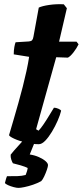

<svg xmlns="http://www.w3.org/2000/svg" viewBox="-20 -703 403 936"><path d="M169 0Q138 0 105.5 -8Q73 -16 50 -26.5Q27 -37 24 -44Q35 -81 46.5 -120.5Q58 -160 69.5 -200.5Q81 -241 91 -280.5Q101 -320 109 -356.5Q117 -393 122 -426L47 -438Q47 -458 50 -474Q53 -490 56 -497L121 -501Q132 -502 136.5 -507Q141 -512 143 -524L169 -666Q186 -674 220.5 -679Q255 -684 291 -682L306 -663L268 -500H353L363 -487Q354 -468 338.5 -448Q323 -428 311 -422L254 -424L156 -73L168 -66Q178 -76 192 -96.5Q206 -117 219.5 -139.5Q233 -162 243 -178Q253 -178 264.5 -173Q276 -168 278 -163Q273 -142 261 -114.5Q249 -87 233 -60.5Q217 -34 200.5 -17Q184 0 169 0ZM70 213Q61 213 46 209Q31 205 19 199.5Q7 194 4 189Q7 177 9.5 168.5Q12 160 14 156Q46 156 66 155.5Q86 155 105 150Q107 145 110.5 135Q114 125 115 116Q104 110 80.5 103Q57 96 43 93Q39 87 35 75Q31 63 32 51Q46 33 66.5 11Q87 -11 98 -24H155L125 50Q150 54 170 63Q190 72 202 82.5Q214 93 214 102Q214 109 208.5 125Q203 141 195.5 157Q188 173 181 180Q163 190 141 197.5Q119 205 99.5 209Q80 213 70 213Z"/></svg>

Font: Texturina 12pt Black
Style: Italic
Weight: 900
Italic angle: -11°
Designer: Guillermo Torres Carreño
Foundry: Omnibus-Type
Version: Version 1.002